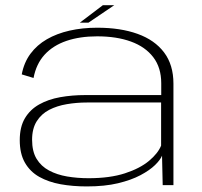

<svg xmlns="http://www.w3.org/2000/svg" viewBox="-20 -698 760 724"><path d="M307 5Q375 5 425 -7Q475 -19 509.8 -37.5Q544.5 -56 564.5 -75.5Q584.5 -95 591 -111L593.5 0H634V-382.5Q634 -453.5 598.8 -500.2Q563.5 -547 499 -570.2Q434.5 -593.5 346.5 -593.5Q290.5 -593.5 242.2 -582.5Q194 -571.5 156.8 -550Q119.5 -528.5 95 -495.5Q70.5 -462.5 62 -417.5L106.5 -404Q116.5 -457 148.2 -491.8Q180 -526.5 230.5 -543.8Q281 -561 346.5 -561Q420 -561 474 -541.2Q528 -521.5 558 -482.2Q588 -443 588 -384V-339.5H301.5Q251.5 -339.5 206.8 -331.5Q162 -323.5 127.8 -304.2Q93.5 -285 74 -252.2Q54.5 -219.5 54.5 -169.5Q54.5 -118.5 74 -84.5Q93.5 -50.5 128.2 -31Q163 -11.5 208.8 -3.2Q254.5 5 307 5ZM314 -26Q271.5 -26 233.2 -32.5Q195 -39 165 -55Q135 -71 118 -99Q101 -127 101 -171Q101 -213 118.5 -240.8Q136 -268.5 165.5 -283.8Q195 -299 232 -305.2Q269 -311.5 308 -311.5H587.5V-149Q576 -120 542 -91.5Q508 -63 451.2 -44.5Q394.5 -26 314 -26ZM281 -612.5H313.5L411 -678.5H368Z"/></svg>

Font: Anybody Expanded ExtraLight
Style: Regular
Weight: 250
Width: 7
Version: Version 1.113;gftools[0.9.25]